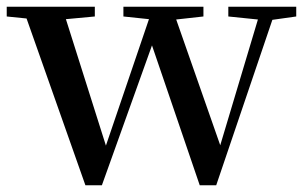

<svg xmlns="http://www.w3.org/2000/svg" viewBox="-27 -547 906 571"><path d="M652 -498 740 -489 628 -115 497 -489 578 -498V-527H340V-498L416 -490L288 -114L169 -490L255 -498V-527H-7V-498L52 -492L227 4H276L425 -412L567 4H616L783 -488L854 -498V-527H652Z"/></svg>

Font: Noto Serif HK SemiBold
Style: Regular
Weight: 600
Designer: Ryoko NISHIZUKA 西塚涼子 (kana & ideographs); Frank Grießhammer (Latin, Greek & Cyrillic); Wenlong ZHANG 张文龙 (bopomofo); San
Foundry: Adobe
Version: Version 2.001;hotconv 1.1.0;makeotfexe 2.6.0